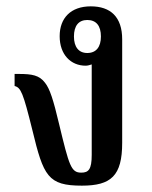

<svg xmlns="http://www.w3.org/2000/svg" viewBox="-20 -575 478 605"><path d="M238 10C330 10 365 -21 365 -125V-451C365 -522 328 -555 266 -555C203 -555 168 -518 168 -461C168 -403 203 -368 250 -368C256 -368 263 -370 269 -372V-87C269 -41 259 -31 236 -31C204 -31 198 -52 166 -185C148 -261 137 -295 122 -314C104 -338 81 -342 39 -342H26V-304C46 -299 53 -282 82 -165C117 -20 131 10 238 10ZM255 -408C228 -408 213 -427 213 -460C213 -494 228 -512 255 -512C283 -512 298 -494 298 -460C298 -427 283 -408 255 -408Z"/></svg>

Font: Noto Serif Thai Condensed Medium
Style: Regular
Weight: 500
Width: 3
Designer: Monotype Design Team
Foundry: Monotype Imaging Inc.
Version: Version 2.002